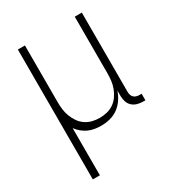

<svg xmlns="http://www.w3.org/2000/svg" viewBox="-178 -623 855 941"><g transform="rotate(-30 250.0 -152.5)"><path d="M69 215V-520H109V-200Q109 -179 111.5 -158Q114 -137 121.5 -117.5Q129 -98 141 -80.5Q153 -63 170.5 -51Q188 -39 208.5 -34Q229 -29 250 -29Q271 -29 291.5 -34Q312 -39 329.5 -51Q347 -63 359 -80.5Q371 -98 378.5 -117.5Q386 -137 388.5 -158Q391 -179 391 -200V-520H431V-71Q431 -63 433.5 -54.5Q436 -46 442 -40Q448 -34 456.5 -31.5Q465 -29 473 -29H486V8H473Q457 8 441 3.5Q425 -1 413 -12Q401 -23 396 -39Q391 -55 391 -71V-102Q383 -78 368.5 -56.5Q354 -35 333.5 -20Q313 -5 288 1.5Q263 8 237 8Q219 8 200.5 5Q182 2 165.5 -5.5Q149 -13 134.5 -25Q120 -37 109 -52V215Z"/></g></svg>

Font: Iosevka SS18 Extralight
Style: Regular
Weight: 200
Monospace: yes
Designer: Belleve Invis
Foundry: Belleve Invis
Version: Version 25.1.1; ttfautohint (v1.8.4)